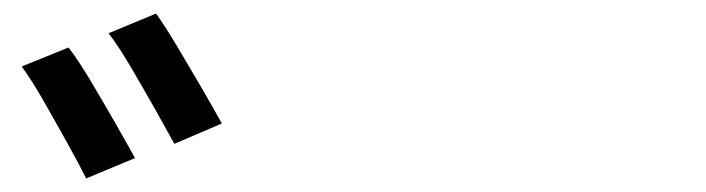

<svg xmlns="http://www.w3.org/2000/svg" viewBox="-20 -865 1040 283"><path d="M81 -795Q95 -777 113.5 -746Q132 -715 150 -683.5Q168 -652 179 -632L107 -602Q96 -624 78.5 -655.5Q61 -687 43.5 -717.5Q26 -748 12 -767ZM210 -845Q223 -827 241.5 -796Q260 -765 278 -734Q296 -703 307 -683L237 -653Q225 -675 207.5 -706Q190 -737 172 -767.5Q154 -798 140 -816Z"/></svg>

Font: Noto Sans SC Thin Medium
Style: Regular
Weight: 500
Version: Version 2.004-H2;hotconv 1.0.118;makeotfexe 2.5.65603